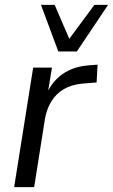

<svg xmlns="http://www.w3.org/2000/svg" viewBox="-20 -767 463 787"><path d="M38 0 116 -490H193L175 -380H170Q193 -433 236.5 -463.5Q280 -494 342 -499L380 -502L376 -429L315 -424Q273 -420 241.5 -401.5Q210 -383 190.5 -351.5Q171 -320 164 -278L120 0ZM219 -556 148 -747H204L264 -608L367 -747H423L295 -556Z"/></svg>

Font: Nunito Sans 10pt SemiCondensed
Style: Italic
Weight: 400
Width: 4
Italic angle: -9°
Designer: Vernon Adams
Foundry: Vernon Adams
Version: Version 3.101;gftools[0.9.27]